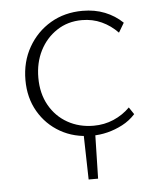

<svg xmlns="http://www.w3.org/2000/svg" viewBox="-46 -455 522 647"><g transform="rotate(-5 215.5 -132.0)"><path d="M228 152 224 -19H264L260 152ZM252 6Q192 6 145.5 -20.5Q99 -47 72 -93.5Q45 -140 45 -200Q45 -262 73 -311Q101 -360 148.5 -388Q196 -416 257 -416Q298 -416 332 -402.5Q366 -389 392 -364L373 -332Q349 -357 318.5 -371Q288 -385 252 -385Q204 -385 167 -360.5Q130 -336 109.5 -295.5Q89 -255 89 -204Q89 -151 111.5 -111Q134 -71 173 -49Q212 -27 261 -27Q297 -27 328.5 -40.5Q360 -54 384 -78L400 -54Q381 -33 356 -20Q331 -7 305 -0.5Q279 6 252 6Z"/></g></svg>

Font: Ysabeau ExtraLight
Style: Regular
Weight: 250
Designer: Christian Thalmann (Catharsis Fonts)
Version: Version 2.002